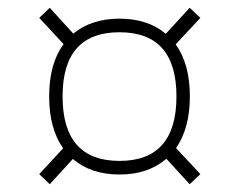

<svg xmlns="http://www.w3.org/2000/svg" viewBox="-20 -618 610 494"><path d="M108 -144 81 -170 142.5 -236.5Q106.5 -287 106.5 -370Q106.5 -454 143.5 -504.5L81 -572L108 -598L168.5 -531.5Q215.5 -570 287.5 -570Q360.5 -570 406.5 -531L468 -598L495.5 -572L432 -504Q468.5 -453 468.5 -370Q468.5 -288.5 433 -237L495.5 -170L468 -144L408 -209.5Q361 -169 287.5 -169Q214 -169 167.5 -209ZM434 -370Q434 -535 287.5 -535Q141 -535 141 -370Q141 -204 287.5 -204Q434 -204 434 -370Z"/></svg>

Font: League Mono Narrow Thin
Style: Regular
Weight: 100
Width: 3
Designer: Tyler Finck
Foundry: The League of Moveable Type / Tyler Finck
Version: Version 2.210